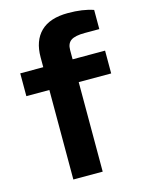

<svg xmlns="http://www.w3.org/2000/svg" viewBox="-112 -802 654 870"><g transform="rotate(-15 214.5 -367.5)"><path d="M122.1 0V-419.9H14.2V-526.9H122.1V-573.2Q122.1 -650.9 165 -692.9Q208 -734.9 293 -734.9Q363.3 -734.9 412.1 -717.8V-627.9H344.2Q298.3 -627.9 279.1 -614.7Q259.8 -601.6 259.8 -570.8V-526.9H412.1V-419.9H259.8V0Z"/></g></svg>

Font: Archivo Expanded SemiBold
Style: Regular
Weight: 600
Width: 7
Designer: Hector Gatti
Foundry: Omnibus-Type
Version: Version 2.001